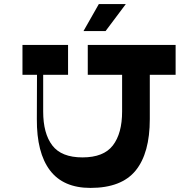

<svg xmlns="http://www.w3.org/2000/svg" viewBox="-20 -920 950 940"><path d="M713.4 -337.1Q713.4 -170.4 644.2 -85.2Q575 0 422.9 0Q289.8 0 224.6 -86Q159.4 -172 160.4 -337.1L161.4 -634.2H191.4V-374Q191.4 -266.7 236 -208.1Q280.6 -149.4 383.9 -149.4Q487.6 -149.4 532.7 -208.2Q577.8 -266.9 577.8 -374V-634.2H713.4ZM839.8 -553.8H409.7V-700H839.8ZM313.2 -553.8H90V-700H313.2ZM595.9 -900 496.9 -768H388.8L463.8 -900Z"/></svg>

Font: Space Cowgirl
Style: Regular
Weight: 400
Designer: Valery Marier
Foundry: Valery Marier
Version: Version 1.000